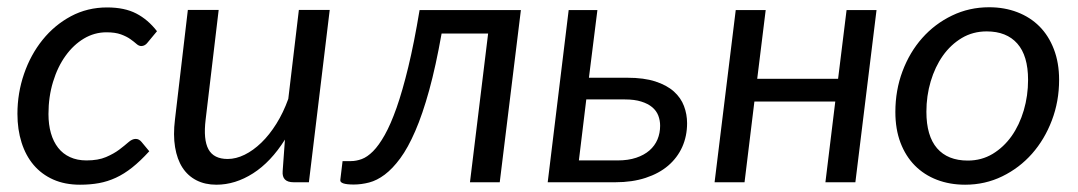

<svg xmlns="http://www.w3.org/2000/svg" viewBox="-20 -505 2987 532"><path d="M28.3 0ZM393.6 -85.9Q368.7 -58.6 346.2 -40.8Q323.7 -22.9 301 -12.5Q278.3 -2 254.2 2.4Q230 6.8 201.7 6.8Q159.7 6.8 127.4 -7.6Q95.2 -22 73.2 -47.9Q51.3 -73.7 39.8 -109.9Q28.3 -146 28.3 -189.5Q28.3 -247.1 46.6 -300.3Q64.9 -353.5 97.9 -394.5Q130.9 -435.5 176.5 -460Q222.2 -484.4 276.9 -484.4Q325.2 -484.4 357.7 -467.5Q390.1 -450.7 415 -418.5L388.2 -386.2Q385.3 -382.3 380.9 -379.9Q376.5 -377.4 371.6 -377.4Q364.7 -377.4 358.2 -383.3Q351.6 -389.2 341.3 -396.5Q331.1 -403.8 315.2 -409.7Q299.3 -415.5 274.9 -415.5Q241.7 -415.5 212.6 -398.2Q183.6 -380.9 161.6 -350.3Q139.6 -319.8 127 -278.3Q114.3 -236.8 114.3 -189Q114.3 -159.7 121.1 -136Q127.9 -112.3 141.1 -95.5Q154.3 -78.6 174.1 -69.6Q193.8 -60.5 219.7 -60.5Q252 -60.5 273.7 -69.8Q295.4 -79.1 310.3 -90.3Q325.2 -101.6 335.7 -110.8Q346.2 -120.1 356 -120.1Q365.2 -120.1 372.1 -111.8L393.6 -85.9Z M459.5 0ZM585.9 -477.5 549.8 -173.8Q543 -118.2 557.6 -91.3Q572.3 -64.5 610.8 -64.5Q633.8 -64.5 657.7 -76.2Q681.6 -87.9 704.1 -109.6Q726.6 -131.3 745.8 -162.1Q765.1 -192.9 778.8 -231L808.1 -477.5H893.6L835.9 0H793.5Q760.7 0 763.2 -30.8L769.5 -118.2Q730.5 -56.2 681.2 -24.7Q631.8 6.8 579.6 6.8Q548.3 6.8 524.4 -5.4Q500.5 -17.6 485.6 -40.5Q470.7 -63.5 465.1 -97.2Q459.5 -130.9 464.8 -173.8L500.5 -477.5Z M1423.3 -477.1 1364.7 0H1282.2L1332.5 -412.1H1203.6Q1187.5 -321.3 1169.2 -254.9Q1150.9 -188.5 1130.6 -141.8Q1110.4 -95.2 1089.1 -66.4Q1067.9 -37.6 1046.1 -21.2Q1024.4 -4.9 1002.7 0.7Q981 6.3 960 6.3Q921.4 6.3 922.9 -6.3L929.2 -58.6H952.1Q966.8 -58.6 982.2 -64.2Q997.6 -69.8 1013.7 -85.9Q1029.8 -102.1 1046.1 -131.1Q1062.5 -160.2 1078.9 -206.5Q1095.2 -252.9 1111.3 -319.3Q1127.4 -385.7 1142.6 -477.1Z M1635.3 -477.1 1611.8 -289.6H1718.3Q1764.2 -289.6 1795.9 -279.3Q1827.6 -269 1847.2 -251.5Q1866.7 -233.9 1875.2 -211.2Q1883.8 -188.5 1883.8 -163.6Q1883.8 -127.9 1870.4 -97.9Q1856.9 -67.9 1831.5 -46.1Q1806.2 -24.4 1769 -12.2Q1731.9 0 1685.1 0H1497.6L1555.7 -477.1ZM1604.5 -229.5 1584 -60.5H1691.4Q1720.7 -60.5 1742.7 -67.9Q1764.6 -75.2 1779.5 -88.1Q1794.4 -101.1 1801.8 -118.7Q1809.1 -136.2 1809.1 -156.7Q1809.1 -171.4 1804 -184.8Q1798.8 -198.2 1787.1 -208Q1775.4 -217.8 1756.8 -223.6Q1738.3 -229.5 1711.4 -229.5Z M2408.7 -477.1 2350.1 0H2267.1L2294.4 -223.6H2070.3L2043 0H1960L2018.6 -477.1H2101.6L2078.1 -286.6H2302.2L2325.7 -477.1Z M2460.9 0ZM2661.6 -60.1Q2699.7 -60.1 2730.5 -78.6Q2761.2 -97.2 2783 -127.9Q2804.7 -158.7 2816.7 -199.2Q2828.6 -239.7 2828.6 -283.7Q2828.6 -350.6 2798.8 -384.3Q2769 -418 2713.9 -418Q2675.8 -418 2645 -399.7Q2614.3 -381.3 2592.5 -350.6Q2570.8 -319.8 2558.8 -279.5Q2546.9 -239.3 2546.9 -195.3Q2546.9 -128.4 2576.4 -94.2Q2606 -60.1 2661.6 -60.1ZM2654.3 6.8Q2611.8 6.8 2576.2 -6.8Q2540.5 -20.5 2514.9 -46.4Q2489.3 -72.3 2475.1 -109.6Q2460.9 -147 2460.9 -194.8Q2460.9 -254.9 2480.7 -307.6Q2500.5 -360.4 2535.4 -399.7Q2570.3 -439 2617.9 -461.9Q2665.5 -484.9 2720.7 -484.9Q2763.2 -484.9 2798.8 -471.2Q2834.5 -457.5 2860.1 -431.9Q2885.7 -406.2 2900.1 -368.7Q2914.6 -331.1 2914.6 -283.7Q2914.6 -224.1 2894.5 -171.4Q2874.5 -118.7 2839.6 -79.1Q2804.7 -39.6 2757.1 -16.4Q2709.5 6.8 2654.3 6.8Z"/></svg>

Font: Carlito
Style: Italic
Weight: 400
Italic angle: -7°
Designer: Lukasz Dziedzic
Foundry: tyPoland Lukasz Dziedzic
Version: Version 1.104